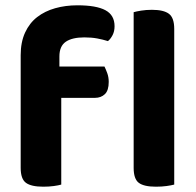

<svg xmlns="http://www.w3.org/2000/svg" viewBox="-20 -697 739 724"><path d="M204 -446H374Q379 -436 384.5 -421Q390 -406 390 -388Q390 -356 375.5 -342Q361 -328 338 -328H211V-1Q201 2 183 4.5Q165 7 143 7Q98 7 78 -7.5Q58 -22 58 -64V-489Q58 -538 74.5 -574Q91 -610 120 -632.5Q149 -655 188 -666Q227 -677 272 -677Q343 -677 377.5 -658.5Q412 -640 412 -598Q412 -579 404.5 -564.5Q397 -550 387 -542Q368 -548 346.5 -552Q325 -556 298 -556Q252 -556 228 -539.5Q204 -523 204 -484ZM568 7Q523 7 503.5 -7.5Q484 -22 484 -64V-651Q494 -654 512.5 -657Q531 -660 553 -660Q597 -660 617 -645Q637 -630 637 -588V-1Q626 2 608 4.5Q590 7 568 7Z"/></svg>

Font: Baloo 2
Style: Bold
Weight: 700
Designer: Sarang Kulkarni and Ek Type
Foundry: Ek Type
Version: Version 1.640;hotconv 1.0.111;makeotfexe 2.5.65597; ttfautoh